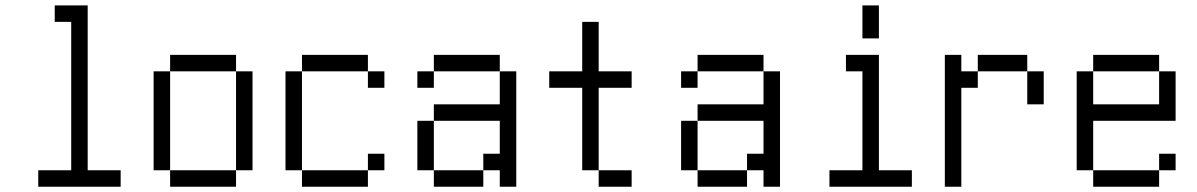

<svg xmlns="http://www.w3.org/2000/svg" viewBox="-20 -708 4540 728"><path d="M437.5 0V-62.5H312.5Q312.5 -62.5 312.5 -687.5H187.5V-625H250V-62.5H125V0Z M625 -62.5V0H875V-62.5ZM625 -62.5Q625 -62.5 625 -437.5H562.5Q562.5 -437.5 562.5 -62.5ZM875 -62.5H937.5Q937.5 -62.5 937.5 -437.5H875Q875 -437.5 875 -62.5ZM625 -437.5H875V-500H625Z M1437.5 -62.5V-125H1375V-62.5H1125V0H1375V-62.5ZM1437.5 -375V-437.5H1375V-375ZM1125 -62.5Q1125 -62.5 1125 -437.5H1062.5Q1062.5 -437.5 1062.5 -62.5ZM1125 -437.5H1375V-500H1125Z M1625 -62.5V0H1812.5V-62.5ZM1625 -62.5V-250H1562.5V-62.5ZM1875 -62.5V0H1937.5V-437.5H1875Q1875 -437.5 1875 -312.5H1625V-250H1875Q1875 -250 1875 -125H1812.5V-62.5ZM1625 -437.5H1562.5V-375H1625ZM1625 -437.5H1875V-500H1625Z M2375 0V-62.5H2250V0ZM2375 -375V-437.5H2250V-625H2187.5V-437.5H2062.5V-375H2187.5V-62.5H2250V-375Z M2625 -62.5V0H2812.5V-62.5ZM2625 -62.5V-250H2562.5V-62.5ZM2875 -62.5V0H2937.5V-437.5H2875Q2875 -437.5 2875 -312.5H2625V-250H2875Q2875 -250 2875 -125H2812.5V-62.5ZM2625 -437.5H2562.5V-375H2625ZM2625 -437.5H2875V-500H2625Z M3437.5 0V-62.5H3312.5V-500H3187.5V-437.5H3250Q3250 -437.5 3250 -62.5H3125V0ZM3250 -687.5Q3250 -687.5 3250 -562.5H3312.5Q3312.5 -562.5 3312.5 -687.5Z M3562.5 -500Q3562.5 -500 3562.5 0H3625Q3625 0 3625 -375H3687.5V-437.5H3625V-500ZM3875 -437.5Q3875 -437.5 3875 -312.5H3937.5Q3937.5 -312.5 3937.5 -437.5ZM3687.5 -437.5H3875V-500H3687.5Z M4437.5 -62.5V-125H4375V-62.5H4125V0H4375V-62.5ZM4125 -62.5V-250H4437.5V-437.5H4375Q4375 -437.5 4375 -312.5H4125Q4125 -312.5 4125 -437.5H4062.5Q4062.5 -437.5 4062.5 -62.5ZM4125 -437.5H4375V-500H4125Z"/></svg>

Font: BFUnifontExMono
Style: Regular
Weight: 500
Version: Version 15.0.06